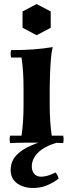

<svg xmlns="http://www.w3.org/2000/svg" viewBox="-20 -709 358 954"><path d="M294 -35Q298 -17 294 2Q260 0 224.5 0Q189 0 162 0Q135 0 100 0Q65 0 30 2Q26 -17 30 -35H87Q92 -69 94.5 -107Q97 -145 97 -190V-270Q97 -359 87 -423H35Q31 -442 35 -460Q93 -460 144 -463.5Q195 -467 242 -475Q236 -453 233 -416Q230 -379 228.5 -339.5Q227 -300 227 -270V-190Q227 -145 229.5 -107Q232 -69 237 -35ZM162 -689 232 -652V-571L162 -534L92 -571V-652ZM144 225Q97 225 65 202Q33 179 33 136Q33 94 59.5 64.5Q86 35 133.5 14.5Q181 -6 243 -21L262 0Q199 19 168.5 50Q138 81 138 119Q138 140 150 154.5Q162 169 185 169Q199 169 216.5 164Q234 159 256 148Q268 162 271 179Q246 198 214.5 211.5Q183 225 144 225Z"/></svg>

Font: Poltawski Nowy
Style: Bold
Weight: 700
Designer: Adam Pótawski, Mateusz Machalski, Borys Kosmynka, Ania Wieluska
Foundry: Capitalics.wtf
Version: Version 1.001;gftools[0.9.25]